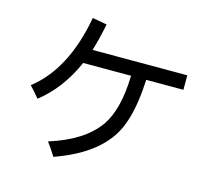

<svg xmlns="http://www.w3.org/2000/svg" viewBox="-117 -941 1234 1124"><g transform="rotate(15 500.0 -378.5)"><path d="M357.4 -620.1H931.6V-532.2H706.1L705.1 -514.6Q695.3 -335 647.5 -229.5Q566.4 -50.8 297.9 43.9Q270.5 0 244.1 -35.2Q450.2 -99.6 537.1 -222.7Q608.4 -325.2 614.3 -529.3V-532.2H324.2Q249 -361.3 120.1 -260.7Q87.9 -299.8 61.5 -327.1Q252 -475.6 310.5 -800.8L398.4 -785.2Q377.9 -684.6 357.4 -620.1Z"/></g></svg>

Font: MotoyaLCedar
Style: W3 mono
Weight: 400
Version: Version 1.01